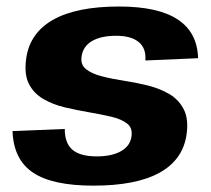

<svg xmlns="http://www.w3.org/2000/svg" viewBox="-20 -571 659 601"><path d="M272.5 10.1Q143.6 10.1 82.9 -30.9Q22.3 -72 19.2 -160.6L182.7 -167.3Q182.7 -122.6 206.9 -102.1Q231.1 -81.5 283 -81.5Q329.9 -81.5 358.8 -97.8Q387.7 -114.1 391.6 -144.2Q395.6 -170.5 377.8 -184.3Q360 -198.2 328.5 -205.6Q296.9 -213 259.1 -219.5Q221.3 -226 183.8 -234.7Q146.2 -243.5 115.9 -261Q85.6 -278.6 70.4 -308.6Q55.1 -338.6 62.1 -388.7Q73.6 -468.4 146.9 -509.5Q220.1 -550.6 352.5 -550.6Q474.9 -550.6 536.4 -510Q597.9 -469.5 600 -388.8L435 -381.7Q438 -419.8 414.2 -439.4Q390.5 -459 343.5 -459Q296.2 -459 268 -442.5Q239.8 -425.9 235.4 -394.3Q231.5 -368.6 249.3 -354.5Q267.1 -340.4 298.6 -332.2Q330.1 -324 367.9 -318.3Q405.7 -312.6 443 -303.3Q480.3 -294 510.1 -276.5Q539.9 -259 555.4 -228.4Q570.9 -197.9 563.9 -149.4Q552.4 -70.6 479.1 -30.2Q405.9 10.1 272.5 10.1Z"/></svg>

Font: Pathway Extreme 8pt Thin 12pt
Style: Italic
Weight: 100
Italic angle: -8°
Version: Version 1.001;gftools[0.9.26]